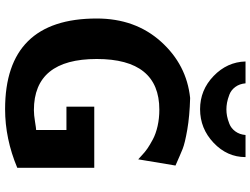

<svg xmlns="http://www.w3.org/2000/svg" viewBox="-138 -850 1008 773"><g transform="rotate(90 366.5 -463.0)"><path d="M227 -947H315Q317 -923 329.5 -906Q342 -889 360.5 -882Q379 -875 393 -872.5Q407 -870 420 -870Q433 -870 446.5 -872.5Q460 -875 478 -882Q496 -889 508.5 -906Q521 -923 523 -947H612Q612 -873 554.5 -818.5Q497 -764 419 -764Q342 -764 285.5 -818.5Q229 -873 227 -947ZM54 -348Q54 -503 147 -606.5Q240 -710 374 -724Q447 -722 501.5 -712.5Q556 -703 578.5 -694Q601 -685 646 -665L621 -515Q619 -516 605.5 -529Q592 -542 577.5 -552Q563 -562 540.5 -574Q518 -586 487 -593Q456 -600 421 -600Q217 -600 217 -348Q217 -95 423 -95Q442 -95 469.5 -99.5Q497 -104 503 -104V-226H409V-338H655V-28Q538 21 419 21Q54 21 54 -348Z"/></g></svg>

Font: Coval
Style: Black
Weight: 1000
Foundry: Context Ltd
Version: Version 001.000